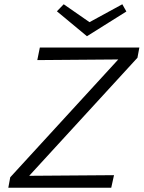

<svg xmlns="http://www.w3.org/2000/svg" viewBox="-20 -881 674 901"><path d="M573 -827 388 -711 247 -828 279 -861 400 -777 554 -861ZM634 -658 625 -610 117 -56 515 -59 502 0H19L28 -49L535 -602L155 -599L167 -658Z"/></svg>

Font: EauTest
Style: Italic
Weight: 400
Italic angle: -12°
Designer: Christian Thalmann (Catharsis Fonts)
Version: Version 0.001;PS 000.001;hotconv 1.0.88;makeotf.lib2.5.64775